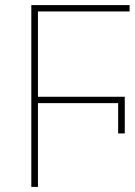

<svg xmlns="http://www.w3.org/2000/svg" viewBox="-20 -734 529 754"><path d="M103 0V-714H489V-689H129V-354H470V-210H444V-329H129V0Z"/></svg>

Font: Noto Sans UI Thin
Style: Regular
Weight: 250
Designer: Monotype Design Team
Foundry: Monotype Imaging Inc.
Version: Version 1.901